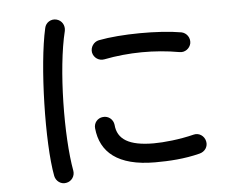

<svg xmlns="http://www.w3.org/2000/svg" viewBox="-52 -812 1105 877"><g transform="rotate(-5 500.0 -373.5)"><path d="M630 -58C694 -58 765 -62 835 -80C860 -86 876 -109 870 -134C865 -158 841 -175 817 -169C749 -152 677 -145 631 -145C518 -145 465 -178 460 -245C457 -270 435 -288 410 -285C385 -283 367 -261 370 -236C381 -127 458 -58 630 -58ZM165 -36C170 -12 193 5 217 0C242 -4 258 -28 254 -52C225 -210 229 -522 271 -692C276 -717 262 -741 237 -747C213 -753 188 -738 183 -713C145 -547 136 -188 165 -36ZM386 -583C391 -558 415 -542 440 -547C552 -569 672 -570 784 -550C809 -545 832 -562 837 -586C841 -611 825 -634 801 -639C698 -657 524 -656 422 -636C398 -631 382 -607 386 -583Z"/></g></svg>

Font: 寒蝉半圆体
Style: Regular
Weight: 400
Designer: Yoshimichi Ohira & Warren
Foundry: ChillType
Version: Version 1.800;Glyphs 3.1.1 (3135)